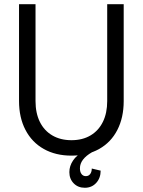

<svg xmlns="http://www.w3.org/2000/svg" viewBox="-20 -720 675 908"><path d="M70 -242V-700H148V-242Q148 -185 168.5 -143.5Q189 -102 227.5 -79.5Q266 -57 318 -57Q370 -57 408 -79.5Q446 -102 466.5 -143.5Q487 -185 487 -242V-700H565V-242Q565 -164 535 -105.5Q505 -47 449 -15.5Q393 16 318 16Q243 16 187 -15.5Q131 -47 100.5 -105.5Q70 -164 70 -242ZM308 94Q308 65 325.5 39Q343 13 372 0H415Q387 16 372.5 35Q358 54 358 76Q358 93 365.5 103Q373 113 386 113Q399 113 406.5 103Q414 93 414 77L456 87Q456 122 435 145Q414 168 381 168Q349 168 328.5 147Q308 126 308 94Z"/></svg>

Font: Uncut Sans Variable
Style: Regular
Weight: 400
Designer: Kasper Nordkvist
Foundry: UNCUT.wtf
Version: Version 1.304;Glyphs 3.2 (3246)